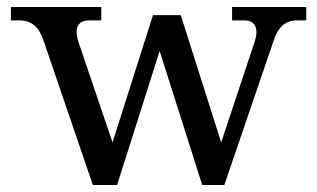

<svg xmlns="http://www.w3.org/2000/svg" viewBox="-20 -526 902 546"><path d="M104 -410 244 0H313L434 -381L555 0H618L758 -410C770 -447 790 -468 824 -468H851V-506H640V-468H675C705 -468 717 -446 704 -407L609 -121L494 -483H415L300 -121L203 -407C190 -446 202 -468 233 -468H268V-506H11V-468H36C71 -468 92 -447 104 -410Z"/></svg>

Font: LT Superior Serif Medium
Style: Regular
Weight: 500
Designer: Daniel Lyons
Foundry: LyonsType
Version: Version 2.120;FEAKit 1.0